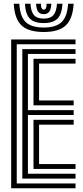

<svg xmlns="http://www.w3.org/2000/svg" viewBox="-20 -1012 448 1032"><path d="M40 0V-800H386V-774H70V-26H386V0ZM100 -52V-748H386V-722H130V-420H376V-394H130V-78H386V-52ZM160 -446V-696H386V-670H190V-472H376V-446ZM160 -104V-368H376V-342H190V-130H386V-104ZM215 -840Q133 -840 95.6 -875.4Q58.2 -910.8 54 -992H84Q87.5 -923.5 118 -893.8Q148.5 -864 215 -864Q281 -864 311.5 -893.8Q342 -923.5 346 -992H376Q371 -910.8 333.6 -875.4Q296.2 -840 215 -840ZM215 -888Q163.8 -888 140.4 -912.1Q117 -936.2 114 -992H143.8Q146.2 -949.2 162.8 -930.6Q179.2 -912 215 -912Q250.5 -912 267 -930.6Q283.5 -949.2 286.2 -992H316Q312.8 -936.2 289.2 -912.1Q265.8 -888 215 -888ZM215 -936Q194.5 -936 185 -949Q175.5 -962 173.8 -992H199.8Q199.5 -975 204.1 -967.5Q208.8 -960 215 -960Q231.2 -960 230.2 -992H256.2Q254.2 -962 244.6 -949Q235 -936 215 -936Z"/></svg>

Font: Big Shoulders Inline Display Black
Style: Regular
Weight: 900
Designer: Patric King
Foundry: XO Type Co
Version: Version 1.000